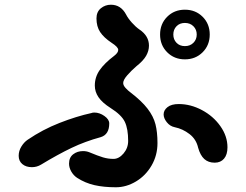

<svg xmlns="http://www.w3.org/2000/svg" viewBox="-20 -783 1040 812"><path d="M657 -637Q657 -682 687 -712Q717 -742 762 -742Q807 -742 837 -712Q867 -682 867 -637Q867 -592 837 -562Q807 -532 762 -532Q717 -532 687 -562Q657 -592 657 -637ZM812 -637Q812 -658 798 -672Q784 -686 762 -686Q740 -686 726.5 -672Q713 -658 713 -637Q713 -616 726.5 -602Q740 -588 762 -588Q784 -588 798 -602Q812 -616 812 -637ZM306 -31Q291 -41 281.5 -57.5Q272 -74 272 -91Q272 -117 289.5 -130.5Q307 -144 331 -144Q346 -144 358 -139Q394 -124 415.5 -117.5Q437 -111 460 -111Q483 -111 502.5 -134Q522 -157 522 -187Q522 -238 508 -267.5Q494 -297 448 -326Q412 -349 396.5 -372Q381 -395 381 -421Q381 -457 401.5 -486.5Q422 -516 463 -547Q480 -560 480 -572Q480 -584 452 -602Q419 -624 403.5 -647.5Q388 -671 388 -705Q388 -733 406.5 -748Q425 -763 449 -763Q491 -763 513 -722Q521 -706 537.5 -687.5Q554 -669 570 -658Q610 -631 610 -590Q610 -568 598 -547Q586 -526 557 -503Q536 -485 518.5 -465Q501 -445 501 -432Q501 -422 511 -411Q521 -400 532 -392Q579 -356 604 -323.5Q629 -291 637.5 -257.5Q646 -224 646 -178Q646 -126 621 -83Q596 -40 555 -15.5Q514 9 470 9Q419 9 379.5 0Q340 -9 306 -31ZM818 -158Q810 -194 781.5 -216Q753 -238 719 -245Q699 -249 685.5 -266Q672 -283 672 -299Q672 -317 688.5 -330Q705 -343 736 -343Q786 -343 834 -317.5Q882 -292 912 -249.5Q942 -207 942 -160Q942 -129 927.5 -112Q913 -95 888 -95Q861 -95 844 -110.5Q827 -126 818 -158ZM59 -124Q59 -145 70.5 -163.5Q82 -182 97 -192Q160 -235 231.5 -263Q303 -291 367 -305Q371 -307 379 -307Q401 -307 421.5 -292.5Q442 -278 442 -261Q442 -214 406 -203Q340 -185 282.5 -157.5Q225 -130 154 -87Q136 -76 115 -76Q90 -76 74.5 -89Q59 -102 59 -124Z"/></svg>

Font: Tsukimi Rounded
Style: Bold
Weight: 700
Designer: Takashi Funayama
Foundry: Takashi Funayama
Version: Version 1.032; ttfautohint (v1.8.3)